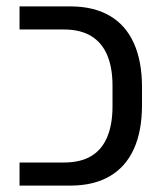

<svg xmlns="http://www.w3.org/2000/svg" viewBox="-20 -579 514 599"><path d="M41 0V-72H179Q231 -72 264.5 -92Q298 -112 314.5 -151.5Q331 -191 331 -247V-312Q331 -368 314.5 -407Q298 -446 264.5 -466.5Q231 -487 179 -487H41V-559H200Q272 -559 322 -530Q372 -501 397.5 -444.5Q423 -388 423 -308V-251Q423 -170 397.5 -114Q372 -58 322 -29Q272 0 200 0Z"/></svg>

Font: Assistant ExtraLight Medium
Style: Regular
Weight: 500
Version: Version 3.000